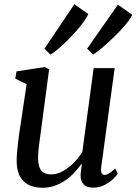

<svg xmlns="http://www.w3.org/2000/svg" viewBox="-20 -875 643 905"><path d="M180 10Q146 10 118.8 -2Q91.5 -14 75.2 -41.5Q59 -69 58.5 -116Q58.5 -133 60.2 -154.5Q62 -176 64.8 -200Q67.5 -224 70.8 -247.8Q74 -271.5 77.5 -291.5L105.5 -478L52 -504.5L58 -538.5L191.5 -559L211.5 -548L177 -288.5Q174.5 -268 171.5 -246.8Q168.5 -225.5 165.8 -205Q163 -184.5 161.2 -166Q159.5 -147.5 159.5 -132Q159.5 -101 167 -83.8Q174.5 -66.5 188.5 -59.8Q202.5 -53 222.5 -53Q248.5 -53 275.8 -68Q303 -83 327 -107.2Q351 -131.5 368 -158.5L421.5 -554H520.5L457 -87Q454.5 -68.5 459 -59.5Q463.5 -50.5 472 -50.5Q482 -50.5 493.8 -57.5Q505.5 -64.5 523 -81L535 -56Q530 -47.5 513.8 -31.8Q497.5 -16 473.2 -3.2Q449 9.5 419 9.5Q387.5 9.5 373 -7.5Q358.5 -24.5 360 -52Q360 -54 360.5 -59.8Q361 -65.5 362 -73Q363 -80.5 363.8 -88.2Q364.5 -96 365.5 -102.5L364 -103Q349 -81.5 330.2 -61.2Q311.5 -41 288.2 -25Q265 -9 238 0.5Q211 10 180 10ZM218 -617.5 189.5 -645.5 330.5 -855 396.5 -808.5Q389.5 -793 374.5 -772.2Q359.5 -751.5 339.2 -728.5Q319 -705.5 297.2 -684Q275.5 -662.5 254.8 -644.8Q234 -627 218 -617.5ZM419.5 -618 390.5 -645.5 536 -853 603 -805.5Q594 -785 571 -757.8Q548 -730.5 519.5 -702.8Q491 -675 464 -652Q437 -629 419.5 -618Z"/></svg>

Font: Merriweather 36pt
Style: Italic
Weight: 400
Italic angle: -7.8°
Version: Version 2.101